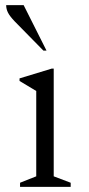

<svg xmlns="http://www.w3.org/2000/svg" viewBox="-20 -727 348 747"><path d="M58 0V-16L121 -41V-373L56 -412V-422L181 -460H189V-41L255 -16V0ZM149 -530 37 -644Q18 -664 11 -678Q4 -692 4 -707H72L161 -530Z"/></svg>

Font: Spectral Light
Style: Regular
Weight: 300
Designer: Jean-Baptiste Levee
Foundry: Production Type
Version: Version 2.001